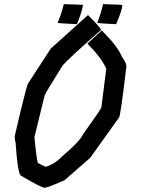

<svg xmlns="http://www.w3.org/2000/svg" viewBox="-20 -925 671 913"><path d="M397.5 -852.5H399.4Q460 -792.5 460 -782.2Q310.5 -650.9 278.3 -614.3Q192.4 -477.5 192.4 -471.7L143.6 -272.5Q155.8 -149.4 161.1 -149.4L196.3 -131.8Q238.8 -143.1 274.4 -180.7Q357.9 -250.5 376 -288.1Q449.7 -391.1 461.9 -413.1L485.4 -598.6Q462.4 -650.4 395.5 -717.8L463.9 -780.3Q539.1 -705.6 559.6 -655.3Q581.1 -625.5 581.1 -610.4Q552.2 -366.2 545.9 -366.2L409.2 -174.8L286.1 -67.4Q204.6 -32.2 192.4 -32.2Q176.8 -32.2 81.1 -88.9Q64.9 -88.9 53.7 -251Q51.3 -251 49.8 -276.4Q96.7 -480.5 112.3 -526.4L221.7 -694.3ZM285.2 -905.3Q375 -902.8 375 -901.4Q365.2 -854 345.7 -810.5L343.8 -810.1H341.8Q253.9 -814.5 253.9 -816.4Q273.4 -862.3 283.2 -905.3ZM473.6 -905.3Q561.5 -903.3 561.5 -900.4Q561.5 -877.9 532.2 -810.1H528.3Q442.4 -814.5 442.4 -816.4Q460 -860.4 469.7 -904.3L471.7 -905.3Z"/></svg>

Font: ww_drahtTSB
Style: Regular
Weight: 400
Designer: Dr. Wolfgang Wiebecke
Version: Version 1.06 May 21, 2010, initial release